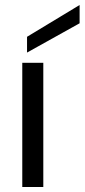

<svg xmlns="http://www.w3.org/2000/svg" viewBox="-20 -747 338 767"><path d="M69 0V-496H153V0ZM88 -537V-600L298 -727V-654Z"/></svg>

Font: Firefly Display
Style: Regular
Weight: 400
Designer: Colophon Foundry, Jonny Pinhorn
Foundry: Colophon Foundry
Version: Version 1.200; ttfautohint (v1.8.3)